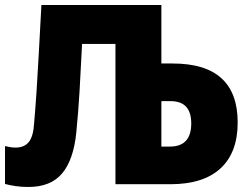

<svg xmlns="http://www.w3.org/2000/svg" viewBox="-20 -734 999 765"><path d="M93 11Q65 11 42 7.5Q19 4 0 -1V-152Q13 -149 22 -147.5Q31 -146 42 -146Q77 -146 95 -168.5Q113 -191 116 -244Q121 -301 125.5 -368Q130 -435 134.5 -520Q139 -605 145 -714H623V-481H668Q927 -481 927 -246Q927 -126 858.5 -63Q790 0 659 0H440V-559H307Q302 -455 297 -371Q292 -287 284 -206Q273 -97 227.5 -43Q182 11 93 11ZM623 -150H657Q742 -150 742 -242Q742 -331 660 -331H623Z"/></svg>

Font: Noto Sans SemiCondensed Black
Style: Regular
Weight: 900
Width: 4
Designer: Monotype Design Team
Foundry: Monotype Imaging Inc.
Version: Version 2.013; ttfautohint (v1.8.4.7-5d5b)